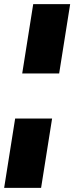

<svg xmlns="http://www.w3.org/2000/svg" viewBox="-26 -725 358 925"><path d="M81 -371 134 -705H312L259 -371ZM-6 180 47 -154H225L172 180Z"/></svg>

Font: Mulish ExtraLight Black
Style: Italic
Weight: 900
Italic angle: -9°
Version: Version 3.603